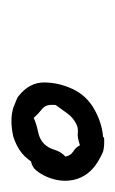

<svg xmlns="http://www.w3.org/2000/svg" viewBox="50 -747 209 349"><g transform="rotate(90 154.5 -572.5)"><path d="M230.5 -657.2Q245.1 -658.2 255.9 -655.3Q273.4 -647.5 284.7 -638.2Q295.9 -628.9 302.2 -615.7Q308.6 -602.5 308.6 -585.9Q308.6 -569.3 300.8 -551.8Q296.9 -543 290.5 -534.7Q284.2 -526.4 273.4 -524.4Q264.6 -511.7 253.9 -504.4Q243.2 -497.1 228.5 -492.2Q198.2 -485.4 175.8 -492.2Q162.1 -498 160.2 -498.5Q158.2 -499 154.3 -502Q129.9 -521.5 129.9 -547.9Q129.9 -574.2 141.6 -599.6Q153.3 -625 178.2 -639.2Q203.1 -653.3 228.5 -655.3ZM244.1 -613.3Q229.5 -608.4 221.7 -609.4Q213.9 -610.4 207 -607.4Q194.3 -601.6 186.5 -590.8Q178.7 -580.1 170.9 -569.3Q168.9 -551.8 177.7 -544.9Q186.5 -538.1 194.3 -529.3Q205.1 -534.2 219.2 -537.1Q233.4 -540 241.2 -547.9Q249 -555.7 252.4 -567.4Q255.9 -579.1 264.6 -586.9Q262.7 -596.7 255.4 -601.1Q248 -605.5 244.1 -613.3Z"/></g></svg>

Font: Seaweed Script
Style: Regular
Weight: 400
Designer: Squid
Foundry: Font Diner, Inc DBA Neapolitan
Version: Version 1.000